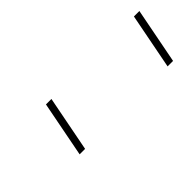

<svg xmlns="http://www.w3.org/2000/svg" viewBox="-14 -538 497 497"><g transform="rotate(-45 235.0 -289.5)"><path d="M127.6 -366 97.9 -213H419.9L449.6 -366ZM147.6 -366H469.6L439.9 -213H117.9Z"/></g></svg>

Font: Hussar Plate
Style: Obl
Weight: 700
Foundry: Cannot Into Space Fonts
Version: Version 0.798247